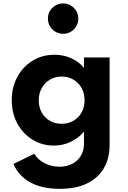

<svg xmlns="http://www.w3.org/2000/svg" viewBox="-20 -856 766 1150"><path d="M337 275Q233.5 275 163 237.2Q92.5 199.5 60.5 126L185.5 65Q206.5 100.5 247.5 121.5Q288.5 142.5 336.5 142.5Q380 142.5 413 125.2Q446 108 464.5 76.8Q483 45.5 483 4.5V-67.5Q449 -28 402.5 -6Q356 16 302.5 16Q233 16 175.8 -18.8Q118.5 -53.5 84.5 -115Q50.5 -176.5 50.5 -256Q50.5 -334 83.8 -395.2Q117 -456.5 174.8 -492.2Q232.5 -528 306.5 -528Q360.5 -528 406.5 -507.2Q452.5 -486.5 483 -449.5V-512H636.5V14Q636.5 89.5 603.8 148.5Q571 207.5 504.5 241.2Q438 275 337 275ZM348.5 -114.5Q389 -114.5 420.2 -132.8Q451.5 -151 469 -182.8Q486.5 -214.5 486.5 -255Q486.5 -296.5 468.8 -328.5Q451 -360.5 420 -379Q389 -397.5 349.5 -397.5Q310 -397.5 279 -379Q248 -360.5 230 -328.2Q212 -296 212 -255Q212 -214.5 229.5 -182.8Q247 -151 278 -132.8Q309 -114.5 348.5 -114.5ZM358.5 -653.5Q333 -653.5 312.2 -665.8Q291.5 -678 279.2 -698.8Q267 -719.5 267 -744.5Q267 -770 279.2 -790.5Q291.5 -811 312.2 -823.2Q333 -835.5 358.5 -835.5Q383.5 -835.5 404 -823.2Q424.5 -811 436.8 -790.5Q449 -770 449 -744.5Q449 -719.5 436.8 -698.8Q424.5 -678 404 -665.8Q383.5 -653.5 358.5 -653.5Z"/></svg>

Font: Spartan Thin
Style: Bold
Weight: 700
Version: Version 1.004